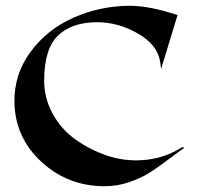

<svg xmlns="http://www.w3.org/2000/svg" viewBox="-20 -645 764 665"><path d="M538 -406 535 -429Q527 -489 457.5 -529Q388 -569 313 -568Q227 -567 180 -521Q133 -475 133 -365Q133 -305 162.5 -251Q192 -197 242 -161.5Q292 -126 351 -106Q410 -86 474.5 -90.5Q539 -95 593 -125L613 -136L618 -133L565 -94Q518 -59 492.5 -43.5Q467 -28 427 -14Q387 0 342 0Q216 0 124.5 -83.5Q33 -167 30 -289Q28 -387 85.5 -465Q143 -543 234 -583.5Q325 -624 427 -625Q486 -625 558 -604L595 -593Z"/></svg>

Font: Roman Uncial Modern
Style: Medium
Weight: 500
Version: Version 001.000